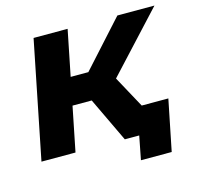

<svg xmlns="http://www.w3.org/2000/svg" viewBox="-96 -640 876 850"><g transform="rotate(-15 341.5 -215.0)"><path d="M435 -270 683 -538H513L324 -329H243L285 -538H129L21 0H177L218 -204H306L403 0H469L448 108H589L636 -125H514Z"/></g></svg>

Font: AWKNG-Font
Style: Bold Italic
Weight: 700
Italic angle: -11.3°
Designer: Awakening Church
Foundry: Awakening Church
Version: Version 1.700;PS 001.700;hotconv 1.0.88;makeotf.lib2.5.64775